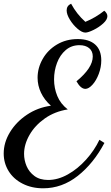

<svg xmlns="http://www.w3.org/2000/svg" viewBox="-24 -930 600 1037"><path d="M-4 -101Q-4 -160 29.5 -215.5Q63 -271 121 -310Q179 -349 251 -359Q216 -390 197.5 -429Q179 -468 179 -510Q179 -563 206.5 -611.5Q234 -660 283.5 -689.5Q333 -719 396 -719Q457 -719 490 -689.5Q523 -660 523 -604Q523 -567 509.5 -531Q496 -495 475.5 -472.5Q455 -450 437 -450Q412 -450 389 -491Q477 -563 477 -625Q477 -654 457.5 -670Q438 -686 405 -686Q362 -686 331 -659.5Q300 -633 284 -590.5Q268 -548 268 -501Q268 -454 285.5 -411.5Q303 -369 342 -339Q272 -328 218.5 -290.5Q165 -253 135.5 -201.5Q106 -150 106 -99Q106 -65 119.5 -33Q133 -1 162 20.5Q191 42 236 42Q289 42 342.5 12Q396 -18 441 -68Q486 -118 513 -175L540 -158Q481 -47 396 20Q311 87 209 87Q147 87 98 62Q49 37 22.5 -6Q-4 -49 -4 -101ZM336 -874Q336 -899 360 -910Q390 -854 437 -812Q493 -835 539 -872Q546 -867 551 -859Q556 -851 556 -843Q556 -824 533.5 -803.5Q511 -783 481.5 -768.5Q452 -754 437 -754Q419 -754 395 -774.5Q371 -795 353.5 -823.5Q336 -852 336 -874Z"/></svg>

Font: Dancing Script
Style: Bold
Weight: 700
Designer: Pablo Impallari
Foundry: Pablo Impallari
Version: Version 2.000